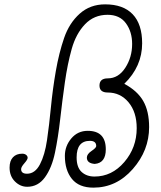

<svg xmlns="http://www.w3.org/2000/svg" viewBox="-20 -842 740 882"><path d="M437 -449Q437 -482 475 -482Q524 -482 555.5 -530.5Q587 -579 587 -640Q587 -696 558.5 -735Q530 -774 474 -774Q412 -774 370.5 -730.5Q329 -687 309.5 -617.5Q290 -548 278 -463.5Q266 -379 256.5 -294.5Q247 -210 232.5 -140.5Q218 -71 186.5 -27.5Q155 16 105 16Q73 16 48.5 -8.5Q24 -33 24 -72Q24 -103 39.5 -119.5Q55 -136 82 -136Q93 -136 100 -130.5Q107 -125 107 -117Q107 -109 92 -92Q77 -75 77 -65Q77 -44 104 -44Q141 -44 163.5 -87Q186 -130 196 -198.5Q206 -267 214 -350Q222 -433 236.5 -516Q251 -599 274.5 -667.5Q298 -736 346 -779Q394 -822 463 -822Q546 -822 589.5 -776.5Q633 -731 633 -643Q633 -537 551 -457Q611 -425 638 -378Q665 -331 665 -258Q665 -151 590 -65.5Q515 20 409 20Q343 20 310.5 -20Q278 -60 278 -126Q278 -171 307.5 -206Q337 -241 383 -241Q466 -241 466 -156Q466 -93 415 -89Q379 -92 379 -118Q379 -134 400.5 -148.5Q422 -163 422 -171Q422 -195 393 -195Q332 -195 332 -119Q332 -73 355 -52Q378 -31 414 -31Q494 -31 551 -97.5Q608 -164 608 -253Q608 -327 570.5 -372Q533 -417 475 -417Q437 -417 437 -449Z"/></svg>

Font: Bonbon
Style: Regular
Weight: 400
Designer: Ksenia Erulevich
Foundry: Cyreal (www.cyreal.org)
Version: Version 1.001